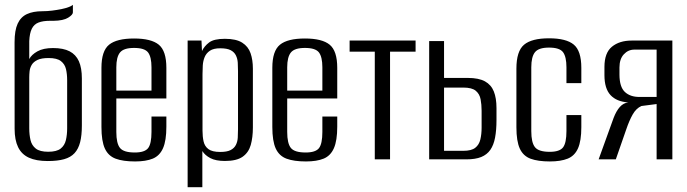

<svg xmlns="http://www.w3.org/2000/svg" viewBox="-20 -664 2864 800"><path d="M178.9 7Q130.6 7 100.2 -7.1Q69.8 -21.1 55.4 -50.9Q40.9 -80.7 40.9 -127.4L40.7 -487.9Q40.7 -537.5 53.6 -565.4Q66.5 -593.4 92.2 -605.3Q117.9 -617.2 156.3 -617.2Q176.3 -617.2 197.2 -619.8Q218.1 -622.5 236.1 -626.1Q254.1 -629.8 266.8 -634.8Q279.5 -639.8 283.7 -643.8V-612.4Q283.7 -602.5 263.8 -590.2Q243.8 -577.9 203.2 -577.3H187.5Q159.3 -577.3 140.5 -570.1Q121.8 -562.9 112.6 -544.3Q103.4 -525.8 101.9 -492.8V-418Q111.4 -436.3 135.8 -450Q160.3 -463.8 200.9 -463.8Q243.7 -463.8 269.9 -450.3Q296.1 -436.7 308.6 -409Q321.1 -381.2 321.1 -336.9V-141.2Q321.1 -99.8 313.9 -71.6Q306.7 -43.4 290.6 -25.9Q274.5 -8.4 247.1 -0.7Q219.6 7 178.9 7ZM180.9 -31.7Q216.1 -31.7 232.8 -44.9Q249.4 -58.1 254.6 -80.4Q259.8 -102.7 259.8 -129.4V-329.6Q259.8 -355.1 255 -375.8Q250.2 -396.6 233.8 -409.4Q217.5 -422.2 182.3 -422.2Q152.7 -422.2 136.2 -414.3Q119.6 -406.4 112.1 -393.7Q104.7 -380.9 103.3 -367.2Q101.9 -353.5 101.9 -341.7V-129.4Q101.9 -102.7 107.1 -80.4Q112.4 -58.1 129.2 -44.9Q146 -31.7 180.9 -31.7Z M542.9 8.7Q492.7 8.7 461.9 -2.8Q431.1 -14.3 416.9 -45.2Q402.7 -76 402.7 -135.1V-381.5Q402.7 -451.8 434.5 -477.7Q466.3 -503.6 538.6 -503.6Q610.2 -503.6 641.7 -477.7Q673.2 -451.8 673.2 -381.5V-253.7H464.7V-114.1Q464.7 -66.5 480 -47.5Q495.3 -28.6 541.5 -28.6Q582.9 -28.6 597.1 -46.8Q611.2 -65.1 611.2 -114.1V-178.5H673.2V-136.1Q673.2 -78.2 659.3 -46.6Q645.4 -15 616.7 -3.1Q588.1 8.7 542.9 8.7ZM464.7 -286.5H611.2V-383.7Q611.2 -426.3 597.1 -445.3Q582.9 -464.3 538.6 -464.3Q495.3 -464.3 480 -445.3Q464.7 -426.3 464.7 -383.7Z M761.8 116V-495H819.5L821.6 -451.5Q831.4 -471.9 851.4 -487.1Q871.5 -502.3 917 -502.3Q964.1 -502.3 989.2 -486.2Q1014.4 -470.2 1024 -442.3Q1033.7 -414.4 1033.7 -377.5V-133.3Q1033.7 -91.6 1024.8 -59.9Q1015.8 -28.3 990.8 -10.8Q965.8 6.7 917.3 6.7Q879 6.7 856.4 -5.2Q833.8 -17.2 823.1 -34.6V116ZM897.7 -30.9Q926 -30.9 941.1 -38.8Q956.2 -46.7 962.9 -60.2Q969.7 -73.6 970.7 -90.5Q971.7 -107.4 971.7 -125.7V-367.3Q971.7 -385.6 970.7 -402.5Q969.7 -419.4 962.9 -433.2Q956.2 -447 941.1 -454.9Q926 -462.8 897.7 -462.8Q869.8 -462.8 854.7 -452.7Q839.6 -442.6 832.8 -426.4Q826.1 -410.3 824.9 -391.3Q823.8 -372.2 823.8 -355.2V-119.3Q823.8 -94.7 828.3 -74.6Q832.8 -54.4 848.5 -42.6Q864.3 -30.9 897.7 -30.9Z M1254.9 8.7Q1204.7 8.7 1173.9 -2.8Q1143.1 -14.3 1128.9 -45.2Q1114.7 -76 1114.7 -135.1V-381.5Q1114.7 -451.8 1146.5 -477.7Q1178.3 -503.6 1250.6 -503.6Q1322.2 -503.6 1353.7 -477.7Q1385.2 -451.8 1385.2 -381.5V-253.7H1176.7V-114.1Q1176.7 -66.5 1192 -47.5Q1207.3 -28.6 1253.5 -28.6Q1294.9 -28.6 1309.1 -46.8Q1323.2 -65.1 1323.2 -114.1V-178.5H1385.2V-136.1Q1385.2 -78.2 1371.3 -46.6Q1357.4 -15 1328.7 -3.1Q1300.1 8.7 1254.9 8.7ZM1176.7 -286.5H1323.2V-383.7Q1323.2 -426.3 1309.1 -445.3Q1294.9 -464.3 1250.6 -464.3Q1207.3 -464.3 1192 -445.3Q1176.7 -426.3 1176.7 -383.7Z M1541.6 0V-448.8H1436.7V-495H1711.6V-448.8H1605.2V0Z M1768.2 0V-492.9H1830.2V-339.3H1929.2Q1974.8 -339.3 2000.7 -325Q2026.5 -310.8 2037.6 -283Q2048.7 -255.2 2048.7 -213.8V-163.8Q2048.7 -121.8 2042.8 -90.7Q2037 -59.7 2023.1 -39.7Q2009.2 -19.7 1985.1 -9.8Q1960.9 0 1923.4 0ZM1830.2 -35.6H1910.6Q1944.2 -35.6 1960.2 -48.2Q1976.2 -60.8 1981.4 -82.7Q1986.7 -104.7 1986.7 -132.1V-202.4Q1986.7 -228.4 1982.5 -250.4Q1978.3 -272.5 1962.3 -285.8Q1946.4 -299.1 1910.6 -299.1H1830.2Z M2271.2 8.7Q2221.7 8.7 2190.9 -2.6Q2160.1 -14 2145.9 -44.7Q2131.7 -75.5 2131.7 -134V-378Q2131.7 -450.8 2163.5 -477.6Q2195.3 -504.4 2267.6 -504.4Q2339.2 -504.4 2370.7 -478.2Q2402.2 -452 2402.2 -381.5V-317.5H2340.2V-383.7Q2340.2 -427.1 2326.1 -446.4Q2311.9 -465.7 2267.6 -465.7Q2224.3 -465.7 2209 -446.4Q2193.7 -427.1 2193.7 -383.7V-117.7Q2193.7 -70.1 2209 -50.8Q2224.3 -31.4 2270.5 -31.4Q2311.9 -31.4 2326.1 -50Q2340.2 -68.7 2340.2 -117.7V-184.5H2402.2V-134.2Q2402.2 -76.9 2388.3 -45.8Q2374.4 -14.7 2345.4 -3Q2316.3 8.7 2271.2 8.7Z M2474.3 0 2536.5 -172.1Q2547.6 -201.5 2562.7 -218.4Q2577.9 -235.2 2597.9 -237.2Q2549.2 -240.4 2523.9 -267.7Q2498.5 -294.9 2498.5 -350.9V-385.2Q2498.5 -443.8 2529.8 -469.4Q2561.1 -495 2612.1 -495H2781.5V0H2715.9V-230.5L2652.6 -222.3Q2630.7 -212.6 2616.2 -187.1Q2601.8 -161.6 2589.6 -125.6L2545.9 0ZM2644.8 -260H2715.9V-457.3H2623.2Q2597.4 -457.3 2579.3 -437.7Q2561.1 -418.1 2561.1 -382.9V-352.4Q2561.4 -301.8 2583.6 -280.9Q2605.8 -260 2644.8 -260Z"/></svg>

Font: Alumni Sans SC Thin
Style: Regular
Weight: 100
Designer: Robert E. Leuschke
Foundry: Robert E. Leuschke
Version: Version 1.018